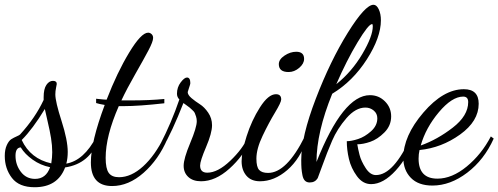

<svg xmlns="http://www.w3.org/2000/svg" viewBox="-40 -734 2090 805"><path d="M-20 -80Q-20 -107 -11.5 -125.5Q-3 -144 7.5 -150.5Q18 -157 29.5 -162Q41 -167 44 -170Q108 -240 143 -315V-327Q143 -361 154.5 -378Q166 -395 182 -395Q198 -395 198 -382Q198 -380 195 -366Q192 -352 192 -338Q192 -308 218 -227Q244 -146 244 -97Q244 -70 238 -48Q312 -61 364 -161L373 -151Q338 -48 233 -32Q202 51 105 51Q40 51 10 12Q-20 -27 -20 -80ZM25 -81Q25 -43 47.5 -13.5Q70 16 107 16Q153 16 170 -33Q130 -41 97 -64.5Q64 -88 47 -116Q25 -115 25 -81ZM51 -147Q88 -68 175 -49Q179 -75 179 -96Q179 -124 174 -155Q169 -186 160 -223.5Q151 -261 148 -277Q97 -193 51 -147Z M341 -53Q341 -139 399 -294Q375 -298 363 -302V-320Q399 -316 407 -316Q451 -430 501.5 -513.5Q552 -597 581 -597Q589 -597 595.5 -591Q602 -585 602 -575Q602 -560 582.5 -523Q563 -486 527.5 -424Q492 -362 469 -313H506Q589 -313 649 -319V-301Q543 -289 478 -289Q475 -289 473 -289H458Q403 -164 403 -72Q403 -27 416 -9Q429 9 459 9Q510 9 560 -36.5Q610 -82 649 -162L662 -152Q625 -65 562 -9.5Q499 46 430 46Q341 46 341 -53Z M631 -127Q679 -220 712 -317Q702 -327 702 -341Q702 -368 717.5 -388.5Q733 -409 744 -409Q758 -409 758 -385Q758 -381 752.5 -365.5Q747 -350 747 -348Q747 -336 763 -322.5Q779 -309 798 -297Q817 -285 833 -261.5Q849 -238 849 -209Q849 -176 824 -117.5Q799 -59 799 -40Q799 -10 829 -10Q873 -10 925.5 -60Q978 -110 999 -159L1012 -149Q981 -80 922 -27Q863 26 803 26Q769 26 749.5 8Q730 -10 730 -39Q730 -69 757.5 -134.5Q785 -200 785 -226Q785 -236 782 -245.5Q779 -255 776.5 -260.5Q774 -266 766 -273L755 -283Q752 -286 741.5 -293Q731 -300 729 -302Q682 -182 640 -110Z M973 -58Q973 -97 994 -163Q1015 -229 1050 -284Q1085 -339 1117 -339Q1139 -339 1139 -317Q1139 -305 1113 -262Q1087 -219 1061 -164.5Q1035 -110 1035 -69Q1035 -34 1046.5 -21.5Q1058 -9 1084 -9Q1162 -9 1238 -162L1247 -152Q1219 -68 1164.5 -21Q1110 26 1050 26Q1013 26 993 2.5Q973 -21 973 -58ZM1129 -465Q1129 -485 1153 -501Q1177 -517 1202 -517Q1235 -517 1235 -487Q1235 -467 1214.5 -449.5Q1194 -432 1170 -432Q1129 -432 1129 -465Z M1223 -63Q1223 -161 1284 -320Q1345 -479 1418 -596.5Q1491 -714 1526 -714Q1539 -714 1548 -695Q1557 -676 1557 -649Q1557 -577 1498 -485Q1439 -393 1353 -341Q1287 -179 1287 -55Q1398 -335 1511 -335Q1548 -335 1574 -309Q1600 -283 1600 -246Q1600 -207 1571.5 -178.5Q1543 -150 1512.5 -139.5Q1482 -129 1458 -129Q1461 -110 1467.5 -84.5Q1474 -59 1493 -29.5Q1512 0 1536 0Q1611 0 1684 -163L1694 -153Q1672 -77 1619.5 -19.5Q1567 38 1516 38Q1481 38 1456.5 4.5Q1432 -29 1423 -67.5Q1414 -106 1414 -142Q1433 -142 1461 -151Q1489 -160 1515.5 -183.5Q1542 -207 1542 -238Q1542 -258 1527 -270.5Q1512 -283 1492 -283Q1451 -283 1412.5 -238.5Q1374 -194 1352.5 -144Q1331 -94 1312 -41Q1293 12 1292 13Q1281 31 1259 31Q1259 31 1258 31Q1246 31 1238.5 23.5Q1231 16 1228 0.5Q1225 -15 1224 -28Q1223 -41 1223 -63ZM1370 -381Q1435 -433 1479 -507.5Q1523 -582 1523 -624Q1523 -633 1520 -633Q1505 -633 1459 -556.5Q1413 -480 1370 -381Z M1651 -72Q1651 -164 1735 -262Q1819 -360 1905 -360Q1967 -360 1967 -299Q1967 -226 1889 -170Q1811 -114 1719 -105Q1715 -88 1715 -69Q1715 15 1794 15Q1855 15 1917 -36Q1979 -87 2018 -162L2030 -153Q1990 -64 1919 -10Q1848 44 1773 44Q1714 44 1682.5 11.5Q1651 -21 1651 -72ZM1724 -124Q1794 -149 1858.5 -199Q1923 -249 1923 -306Q1923 -329 1902 -329Q1855 -329 1800 -263.5Q1745 -198 1724 -124Z"/></svg>

Font: DancingScriptRegular
Style: Regular
Weight: 400
Designer: Pablo Impallari
Foundry: Pablo Impallari. www.impallari.com
Version: Version 1.002